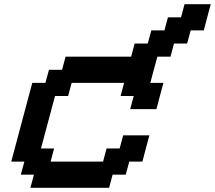

<svg xmlns="http://www.w3.org/2000/svg" viewBox="-20 -895 1024 915"><path d="M125 0H500L516.6 -62.5H579.1L596.2 -125H658.7Q664.1 -145.5 675 -187.3Q686 -229 691.9 -250H566.9L550.3 -187.5H487.8L471.2 -125H221.2L237.8 -187.5H175.3Q186.5 -229 208.7 -312.3Q231 -395.5 242.2 -437.5H304.7L321.3 -500H571.3L554.7 -437.5H617.2L600.6 -375H725.6Q731 -395.5 741.9 -437.3Q752.9 -479 758.8 -500H696.3Q701.7 -520.5 712.9 -562.3Q724.1 -604 730 -625H792.5L809.1 -687.5H871.6L888.7 -750H951.2Q956.5 -770.5 967.5 -812.5Q978.5 -854.5 984.4 -875H859.4L842.8 -812.5H780.3L763.7 -750H701.2L684.1 -687.5H621.6L605 -625H292.5L275.9 -562.5H213.4L196.3 -500H133.8Q117.2 -437.5 83.7 -312.5Q50.3 -187.5 33.7 -125H96.2L79.1 -62.5H141.6Z"/></svg>

Font: Faithful 32x
Style: Oblique
Weight: 400
Foundry: Faithful Resource Pack
Version: Version 1.0; January 27, 2023